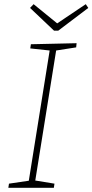

<svg xmlns="http://www.w3.org/2000/svg" viewBox="-20 -900 443 920"><path d="M347 -693 345 -673 249 -658 149 -35 241 -20 238 0H20L23 -20L118 -34L218 -658L125 -668L128 -688ZM254 -788 391 -880 403 -862 259 -753H239L124 -862L141 -880Z"/></svg>

Font: Bitter Pro ExtraLight
Style: Italic
Weight: 275
Italic angle: -9°
Designer: Sol Matas, and Bitter project Authors
Foundry: Sol Matas
Version: Version 1.010